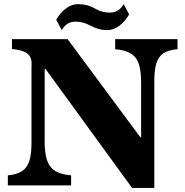

<svg xmlns="http://www.w3.org/2000/svg" viewBox="-20 -900 900 932"><path d="M252.9 -804.2Q272.5 -838.9 300.8 -859.4Q329.1 -879.9 356.9 -879.9Q382.8 -879.9 402.8 -874.5Q422.9 -869.1 449.2 -854Q476.6 -838.9 514.2 -838.9Q557.1 -838.9 580.1 -879.9L606.9 -830.1Q587.4 -795.9 559.1 -774.9Q530.8 -753.9 502.9 -753.9Q478.5 -753.9 458.5 -759.5Q438.5 -765.1 416 -776.9Q383.3 -794.9 346.2 -794.9Q302.7 -794.9 279.8 -753.9ZM38.1 -710H308.1L661.1 -233.9H665V-494.1Q665.5 -553.7 654.1 -588.6Q642.6 -623.5 614.7 -640.4Q586.9 -657.2 539.1 -661.1V-710H841.8V-661.1Q797.9 -657.7 772.9 -641.1Q748 -624.5 738 -589.4Q728 -554.2 729 -494.1V12.2H621.1L201.2 -564.9H196.8V-215.8Q196.3 -157.2 208.5 -121.8Q220.7 -86.4 249 -69.6Q277.3 -52.7 325.2 -48.8V0H18.1V-48.8Q62 -52.7 87.4 -69.6Q112.8 -86.4 123.3 -121.8Q133.8 -157.2 132.8 -215.8V-573.2Q135.7 -603 127.7 -621.1Q119.6 -639.2 98.1 -648.7Q76.7 -658.2 38.1 -662.1Z"/></svg>

Font: BIZ UDPMincho
Style: Bold
Weight: 700
Designer: TypeBank Co., Ltd.
Foundry: Morisawa Inc.
Version: Version 1.06